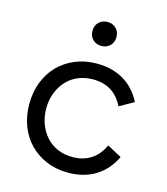

<svg xmlns="http://www.w3.org/2000/svg" viewBox="-109 -800 780 898"><g transform="rotate(15 280.5 -350.5)"><path d="M46 -250Q46 -307 64.5 -355.5Q83 -404 117 -439Q151 -474 198.5 -494Q246 -514 304 -514Q378 -514 433.5 -481.5Q489 -449 521 -386L452 -347Q407 -438 306 -438Q266 -438 233 -424Q200 -410 177 -384.5Q154 -359 141 -325Q128 -291 128 -250Q128 -210 141 -175.5Q154 -141 177 -115.5Q200 -90 232.5 -76Q265 -62 305 -62Q356 -62 393.5 -86Q431 -110 453 -158L523 -120Q491 -54 435 -20Q379 14 304 14Q246 14 198.5 -6Q151 -26 117 -61Q83 -96 64.5 -144.5Q46 -193 46 -250ZM301 -599Q276 -599 259.5 -615Q243 -631 243 -657Q243 -683 259.5 -699Q276 -715 301 -715Q326 -715 342.5 -699Q359 -683 359 -657Q359 -631 342.5 -615Q326 -599 301 -599Z"/></g></svg>

Font: NT Somic
Style: Regular
Weight: 400
Designer: Ravid Balaliev — lead type designer, mastering
Michael Voronin — secret advisor, marketing
Ivan Kovalenko — best boy
Foundry: NT Type
Version: Version 0.7